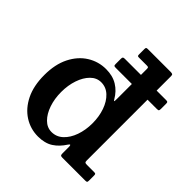

<svg xmlns="http://www.w3.org/2000/svg" viewBox="-211 -929 1091 1091"><g transform="rotate(45 335.0 -383.5)"><path d="M42.5 -259.5Q42.5 -346 73.2 -407Q104 -468 155.2 -500Q206.5 -532 267.5 -532Q321 -532 359.2 -508.5Q397.5 -485 421.5 -443Q427 -433 428.8 -435.8Q430.5 -438.5 430.5 -458.5V-575.5H301.5Q290 -575.5 287.5 -578.2Q285 -581 285 -592V-632.5Q285 -642 288 -645.2Q291 -648.5 301 -648.5H430.5V-696.5Q430.5 -706 427.5 -708Q424.5 -710 415.5 -710H352Q344.5 -710 342.5 -712.8Q340.5 -715.5 340.5 -723.5V-767.5Q340.5 -776 343.8 -778Q347 -780 355 -780H537.5Q547 -780 551.8 -777.5Q556.5 -775 556.5 -765V-648.5H632.5Q642.5 -648.5 645 -645.5Q647.5 -642.5 647.5 -633V-593Q647.5 -583 645.2 -579.2Q643 -575.5 631.5 -575.5H556.5V-88Q556.5 -76 559.8 -73Q563 -70 575 -70H632Q641 -70 643.8 -67.5Q646.5 -65 646.5 -56V-15.5Q646.5 -5.5 644 -2.8Q641.5 0 631.5 0H447Q436.5 0 433.5 -3.5Q430.5 -7 430.5 -18V-68Q430.5 -95 417.5 -75.5Q391 -33.5 354.8 -10.2Q318.5 13 264.5 13Q203.5 13 153 -19.2Q102.5 -51.5 72.5 -112.2Q42.5 -173 42.5 -259.5ZM178.5 -259.5Q178.5 -205.5 194 -160Q209.5 -114.5 237 -87Q264.5 -59.5 300.5 -59.5Q340 -59.5 369.2 -87Q398.5 -114.5 414.5 -160Q430.5 -205.5 430.5 -259.5Q430.5 -313.5 414.5 -359Q398.5 -404.5 369.2 -432Q340 -459.5 300.5 -459.5Q264.5 -459.5 237 -432Q209.5 -404.5 194 -359Q178.5 -313.5 178.5 -259.5Z"/></g></svg>

Font: Besley SemiBold
Style: Regular
Weight: 600
Designer: Owen Earl
Foundry: indestructible type*
Version: Version 2.001; ttfautohint (v1.8.3)